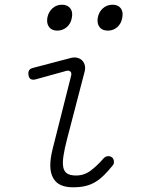

<svg xmlns="http://www.w3.org/2000/svg" viewBox="-20 -785 640 815"><path d="M131 -448Q119 -445 111 -449Q103 -453 101 -466Q99 -479 103.5 -486.5Q108 -494 121 -497L277 -538Q294 -543 307 -540Q320 -537 328.5 -528.5Q337 -520 340 -507.5Q343 -495 339 -480L265 -196Q254 -154 249.5 -124Q245 -94 248.5 -75.5Q252 -57 265 -48.5Q278 -40 303 -40Q337 -40 364.5 -60.5Q392 -81 419 -112Q427 -121 437 -122Q447 -123 454 -118Q462 -113 463.5 -101Q465 -89 457 -81Q439 -59 422 -42Q405 -25 386.5 -13.5Q368 -2 345 4Q322 10 290 10Q259 10 238 0.5Q217 -9 205.5 -29.5Q194 -50 193.5 -81Q193 -112 204 -155L282 -464Q285 -476 278.5 -481.5Q272 -487 261 -484ZM438 -655Q414 -655 402.5 -670Q391 -685 395 -710Q400 -735 417 -750Q434 -765 458 -765Q481 -765 492.5 -750Q504 -735 499 -710Q495 -685 478 -670Q461 -655 438 -655ZM223 -655Q200 -655 188.5 -670Q177 -685 181 -710Q186 -735 203 -750Q220 -765 243 -765Q266 -765 278 -750Q290 -735 285 -710Q281 -685 263.5 -670Q246 -655 223 -655Z"/></svg>

Font: Maple Mono Thin
Style: Italic
Weight: 250
Italic angle: -10°
Monospace: yes
Designer: subframe7536
Version: Version 7.000